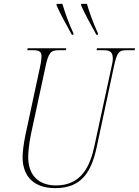

<svg xmlns="http://www.w3.org/2000/svg" viewBox="-20 -964 719 994"><path d="M352 -784H360V-792C335 -845 314 -906 303 -944H273V-936C297 -882 320 -843 352 -784ZM479 -784H487V-792C462 -845 441 -906 430 -944H400V-936C424 -882 447 -843 479 -784ZM266 10C401 10 453 -72 481 -204L569 -616C586 -698 597 -704 639 -704H677L679 -714H482L480 -704H514C545 -704 564 -699 564 -661C564 -649 562 -637 557 -616L469 -209C447 -105 402 -4 270 -4C179 -4 126 -58 126 -150C126 -171 129 -213 140 -268L215 -616C231 -693 243 -704 285 -704H321L323 -714H123L121 -704H153C183 -704 195 -696 195 -673C195 -663 193 -643 187 -616L112 -267C102 -218 97 -178 97 -151C97 -48 158 10 266 10Z"/></svg>

Font: Noto Serif Display Condensed Thin
Style: Italic
Weight: 100
Width: 3
Italic angle: -12°
Designer: Monotype Design Team
Foundry: Monotype Imaging Inc.
Version: Version 2.009